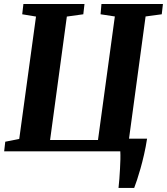

<svg xmlns="http://www.w3.org/2000/svg" viewBox="-20 -763 842 968"><path d="M577.5 184.5Q580 163.5 581.8 138.8Q583.5 114 585 88.8Q586.5 63.5 587 40.5Q587.5 17.5 586.5 0H1L6.5 -48.5L77 -62.5L161.5 -679.5L92 -691L98 -743H406L400 -691L317 -679.5L232.5 -57H474L559 -680L487 -691L491.5 -743H801.5L795.5 -691L714 -680L630.5 -64H721.5Q715 -21.5 706.2 16.5Q697.5 54.5 688.5 86.2Q679.5 118 671.2 143Q663 168 656.5 184.5Z"/></svg>

Font: Merriweather ExtraBold
Style: Italic
Weight: 800
Italic angle: -7.8°
Version: Version 2.101